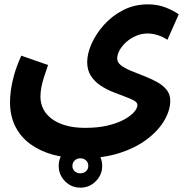

<svg xmlns="http://www.w3.org/2000/svg" viewBox="-20 -497 861 883"><path d="M350 366Q308 366 279 336.5Q250 307 250 266Q250 225 279 195.5Q308 166 350 166Q391 166 420.5 195.5Q450 225 450 266Q450 307 420.5 336.5Q391 366 350 366ZM349 300Q365 300 375.5 290.5Q386 281 386 266Q386 250 375.5 240.5Q365 231 349 231Q334 231 323.5 241Q313 251 313 266Q313 281 323.5 290.5Q334 300 349 300ZM26 -28Q26 -51 30 -82Q34 -113 45 -152.5Q56 -192 78 -241L201 -198Q190 -167 182 -141.5Q174 -116 170 -94.5Q166 -73 166 -52Q166 -22 179 4Q192 30 218 49.5Q244 69 282.5 80Q321 91 372 91Q430 91 474.5 80.5Q519 70 549.5 53.5Q580 37 596 19Q612 1 612 -14Q612 -26 595.5 -35Q579 -44 552.5 -53.5Q526 -63 496.5 -75Q467 -87 440.5 -105Q414 -123 397.5 -149Q381 -175 381 -212Q381 -250 401 -295.5Q421 -341 458 -382.5Q495 -424 546.5 -450.5Q598 -477 660 -477Q704 -477 740.5 -463Q777 -449 802 -431L750 -314Q729 -328 705 -335.5Q681 -343 659 -343Q631 -343 605.5 -332Q580 -321 560.5 -303.5Q541 -286 530 -266Q519 -246 519 -228Q519 -210 536.5 -196.5Q554 -183 582 -171.5Q610 -160 641 -148Q672 -136 700 -121Q728 -106 745.5 -85Q763 -64 763 -34Q763 9 736.5 55.5Q710 102 658 142Q606 182 530.5 206.5Q455 231 356 231Q284 231 224 214.5Q164 198 119.5 165.5Q75 133 50.5 84.5Q26 36 26 -28Z"/></svg>

Font: Farlight84_Sys_V01
Style: Bold
Weight: 700
Designer: Monotype Design Team, Nadine Chahine and Nizar Qandah
Foundry: Monotype Imaging Inc.
Version: Version 2.004;October 31, 2024;FontCreator 14.0.0.2814 64-bi